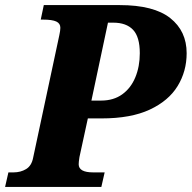

<svg xmlns="http://www.w3.org/2000/svg" viewBox="-54 -734 753 754"><path d="M-34 0 -21 -57H-1Q27 -57 48.5 -70Q70 -83 76 -114L179 -596Q183 -614 183 -625Q183 -642 167 -649.5Q151 -657 115 -657H106L118 -714H416Q550 -714 614.5 -663Q679 -612 679 -525Q679 -454 643.5 -396Q608 -338 534 -303.5Q460 -269 345 -269H291L258 -117Q255 -98 255 -89Q255 -57 312 -57H357L344 0ZM305 -339H343Q392 -339 426 -363.5Q460 -388 477.5 -430.5Q495 -473 495 -525Q495 -589 468.5 -617Q442 -645 391 -645H370Z"/></svg>

Font: Noto Serif ExtraBold
Style: Italic
Weight: 800
Italic angle: -12°
Designer: Monotype Design Team
Foundry: Monotype Imaging Inc.
Version: Version 2.013